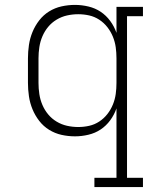

<svg xmlns="http://www.w3.org/2000/svg" viewBox="-20 -548 640 783"><path d="M365 215V177H455V-106Q446 -80 429.5 -57.5Q413 -35 390.5 -20Q368 -5 340.5 1.5Q313 8 286 8Q258 8 231 2Q204 -4 180.5 -18.5Q157 -33 140 -55Q123 -77 112.5 -102.5Q102 -128 98 -155.5Q94 -183 94 -210V-310Q94 -337 98 -364.5Q102 -392 112.5 -417.5Q123 -443 140 -465Q157 -487 180.5 -501.5Q204 -516 231 -522Q258 -528 286 -528Q313 -528 340.5 -521.5Q368 -515 390.5 -500Q413 -485 429.5 -462.5Q446 -440 455 -414V-520H563V-482H498V177H563V215ZM299 -30Q322 -30 344 -35Q366 -40 385 -52.5Q404 -65 418 -83Q432 -101 440.5 -122Q449 -143 452 -165Q455 -187 455 -210V-310Q455 -333 452 -355Q449 -377 440.5 -398Q432 -419 418 -437Q404 -455 385 -467.5Q366 -480 344 -485Q322 -490 299 -490Q276 -490 253.5 -485Q231 -480 211 -468Q191 -456 176.5 -438.5Q162 -421 153 -400Q144 -379 140.5 -356Q137 -333 137 -310V-210Q137 -187 140.5 -164Q144 -141 153 -120Q162 -99 176.5 -81.5Q191 -64 211 -52Q231 -40 253.5 -35Q276 -30 299 -30Z"/></svg>

Font: Iosevka Etoile Extralight
Style: Regular
Weight: 200
Designer: Belleve Invis
Foundry: Belleve Invis
Version: Version 22.1.2; ttfautohint (v1.8.4)